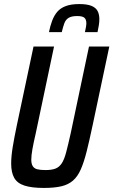

<svg xmlns="http://www.w3.org/2000/svg" viewBox="-20 -917 558 945"><path d="M196 8Q136 8 100.5 -3.5Q65 -15 50 -41.5Q35 -68 35 -112Q35 -147 42.5 -193Q50 -239 63 -301L145 -688H246L156 -261Q145 -214 139.5 -182.5Q134 -151 134 -131Q134 -111 141 -99.5Q148 -88 163 -84Q178 -80 204 -80Q234 -80 252.5 -87Q271 -94 283.5 -112.5Q296 -131 305.5 -167Q315 -203 328 -261L418 -688H518L436 -301Q420 -225 406.5 -171.5Q393 -118 377.5 -83Q362 -48 339 -28Q316 -8 281.5 0Q247 8 196 8ZM221 -759Q227 -789 236.5 -814.5Q246 -840 261.5 -858.5Q277 -877 303.5 -887Q330 -897 370 -897Q409 -897 430.5 -888Q452 -879 460.5 -862.5Q469 -846 469 -823Q469 -809 466.5 -793Q464 -777 460 -759H398Q401 -772 403 -783.5Q405 -795 405 -803Q405 -821 395.5 -829.5Q386 -838 360 -838Q332 -838 317.5 -829Q303 -820 296.5 -802Q290 -784 284 -759Z"/></svg>

Font: Saira Condensed Medium
Style: Italic
Weight: 500
Width: 3
Italic angle: -12°
Designer: Hector Gatti with collaboration of the Omnibus-Type team
Foundry: Omnibus-Type
Version: Version 1.101